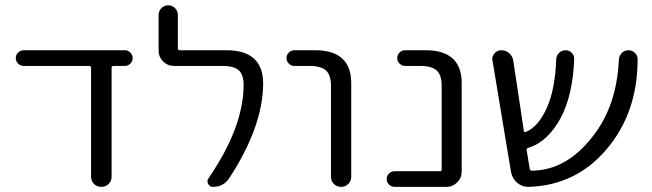

<svg xmlns="http://www.w3.org/2000/svg" viewBox="-20 -733 2480 730"><path d="M404.3 -61.5Q404.3 -44.9 393.1 -33.7Q381.8 -22.5 365.2 -22.5Q348.6 -22.5 337.4 -33.7Q326.2 -44.9 326.2 -61.5V-474.6Q326.2 -482.4 318.4 -482.4H70.3Q57.6 -482.4 48.8 -491.2Q40 -500 40 -512.2Q40 -524.4 48.8 -533.2Q57.6 -542 70.3 -542H455.1Q466.8 -542 475.6 -533.2Q484.4 -524.4 484.4 -512.2Q484.4 -500 475.6 -491.2Q466.8 -482.4 455.1 -482.4H412.1Q404.3 -482.4 404.3 -474.6Z M840.8 -542Q979.5 -542 980.5 -417Q980.5 -252.9 851.6 -55.7Q830.1 -22.5 789.1 -22.5Q777.3 -22.5 771.5 -33.7Q765.6 -44.9 772.5 -54.7Q906.2 -250 906.2 -410.2Q906.2 -449.2 887.7 -465.8Q869.1 -482.4 825.2 -482.4H640.6Q617.2 -482.4 600.1 -499.5Q583 -516.6 583 -540V-675.8Q583 -691.4 593.8 -702.1Q604.5 -712.9 619.6 -712.9Q634.8 -712.9 645.5 -702.1Q656.2 -691.4 656.2 -675.8V-548.8Q656.2 -542 664.1 -542Z M1098.6 -482.4Q1086.9 -482.4 1078.1 -491.2Q1069.3 -500 1069.3 -512.2Q1069.3 -524.4 1078.1 -533.2Q1086.9 -542 1098.6 -542H1177.7Q1315.4 -542 1315.4 -417V-60.5Q1315.4 -44.9 1304.2 -33.7Q1293 -22.5 1276.9 -22.5Q1260.7 -22.5 1249.5 -33.7Q1238.3 -44.9 1238.3 -60.5V-407.2Q1238.3 -448.2 1219.2 -465.3Q1200.2 -482.4 1156.2 -482.4Z M1659.2 -407.2Q1659.2 -448.2 1640.1 -465.3Q1621.1 -482.4 1577.1 -482.4H1519.5Q1507.8 -482.4 1499 -491.2Q1490.2 -500 1490.2 -512.2Q1490.2 -524.4 1499 -533.2Q1507.8 -542 1519.5 -542H1597.7Q1735.4 -542 1735.4 -417V-80.1Q1735.4 -56.6 1718.3 -39.6Q1701.2 -22.5 1677.7 -22.5H1480.5Q1467.8 -22.5 1459 -31.2Q1450.2 -40 1450.2 -52.2Q1450.2 -64.5 1459 -73.2Q1467.8 -82 1480.5 -82H1652.3Q1659.2 -82 1659.2 -89.8Z M2394.5 -531.2Q2404.3 -521.5 2404.3 -507.8Q2404.3 -302.7 2284.2 -163.1Q2168.9 -28.3 1990.2 -22.5Q1989.3 -22.5 1988.3 -22.5Q1964.8 -22.5 1946.3 -38.1Q1927.7 -54.7 1922.9 -79.1L1852.5 -502.9Q1851.6 -505.9 1851.6 -508.8Q1851.6 -520.5 1860.4 -530.3Q1870.1 -542 1885.7 -542Q1903.3 -542 1916 -530.8Q1928.7 -519.5 1931.6 -502L1971.7 -235.4Q1972.7 -228.5 1979.5 -231.4Q2028.3 -252 2060.5 -326.2Q2090.8 -395.5 2094.7 -507.8Q2095.7 -522.5 2106 -532.2Q2116.2 -542 2130.4 -542Q2144.5 -542 2154.3 -531.7Q2164.1 -521.5 2163.1 -507.8Q2158.2 -373 2112.3 -285.2Q2061.5 -192.4 1988.3 -170.9Q1981.4 -168.9 1982.4 -162.1L1994.1 -90.8Q1995.1 -84 2002.9 -84Q2133.8 -85.9 2232.4 -212.9Q2325.2 -329.1 2333 -506.8Q2334 -521.5 2344.2 -531.7Q2354.5 -542 2369.6 -542Q2384.8 -542 2394.5 -531.2Z"/></svg>

Font: Gen Jyuu Gothic Normal
Style: Regular
Weight: 300
Designer: [Source Han Sans]
Ryoko NISHIZUKA  (kana & ideographs); Paul D. Hunt (Latin, Greek & Cyrillic); Wenlong ZHANG  (bopomofo
Version: Version 1.002.20150607